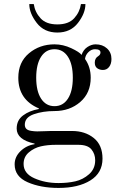

<svg xmlns="http://www.w3.org/2000/svg" viewBox="-20 -686 580 944"><path d="M262 -526Q197 -526 160.5 -573.5Q124 -621 124 -666H146Q152 -626 179.5 -596Q207 -566 262 -566Q317 -566 344.5 -596Q372 -626 378 -666H400Q400 -621 363.5 -573.5Q327 -526 262 -526ZM70 -304Q70 -380 122.5 -424Q175 -468 248 -468Q290 -468 330.5 -449Q371 -430 381 -416Q390 -442 410 -455Q430 -468 450 -468Q484 -468 506 -448Q528 -428 528 -396Q528 -372 516.5 -357Q505 -342 486 -342Q470 -342 458 -350.5Q446 -359 446 -378Q446 -400 463 -410Q474 -417 474 -428Q474 -444 447 -444Q429 -444 414.5 -429.5Q400 -415 398 -396Q426 -357 426 -304Q426 -229 374.5 -184.5Q323 -140 248 -140Q191 -140 146.5 -124.5Q102 -109 102 -73Q102 -60 109.5 -52.5Q117 -45 133.5 -42.5Q150 -40 163 -40Q176 -40 199 -41Q222 -42 231 -42H334Q398 -42 441 -7.5Q484 27 484 94Q484 164 424.5 201Q365 238 268 238Q180 238 116 210Q52 182 52 122Q52 85 81 57Q110 29 150 23V20Q62 1 62 -54Q62 -95 93.5 -118.5Q125 -142 171 -150V-153Q70 -196 70 -304ZM248 -444Q206 -444 182 -407Q158 -370 158 -304Q158 -238 182 -201Q206 -164 248 -164Q290 -164 314 -201Q338 -238 338 -304Q338 -370 314 -407Q290 -444 248 -444ZM268 214Q313 214 350.5 205.5Q388 197 418 170.5Q448 144 448 102Q448 71 429.5 48.5Q411 26 365 26H254Q214 26 181 33.5Q148 41 122 63Q96 85 96 120Q96 167 149 190.5Q202 214 268 214Z"/></svg>

Font: Old Standard TT
Style: Regular
Weight: 400
Designer: Alexey Kryukov <alexios@thessalonica.org.ru>
Version: Version 1.0